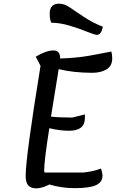

<svg xmlns="http://www.w3.org/2000/svg" viewBox="-20 -1001 632 1047"><path d="M509 -811Q496 -811 456 -827.5Q416 -844 361.5 -860.5Q307 -877 260 -877Q251 -893 251 -926Q251 -981 302 -981Q330 -981 358.5 -962Q387 -943 435 -910.5Q483 -878 541 -855Q532 -811 509 -811ZM178 26Q148 26 134 10Q120 -6 120 -42Q120 -144 201 -642L175 -692Q232 -726 272 -726Q308 -726 308 -683V-682Q331 -683 351.5 -684Q372 -685 394.5 -687.5Q417 -690 430 -691.5Q443 -693 469 -697.5Q495 -702 504 -704Q513 -706 545.5 -712Q578 -718 587 -720Q592 -704 592 -683Q592 -641 560.5 -622.5Q529 -604 484 -604Q381 -604 300 -624Q277 -479 258 -365Q303 -360 374 -360L443 -377V-358Q443 -288 357 -288Q306 -288 249 -302Q221 -125 221 -74Q221 -68 223 -60H432Q486 -65 531 -82Q539 -55 539 -44Q539 -7 503 9Q467 25 387 25Q315 25 249 5Q210 26 178 26Z"/></svg>

Font: Lemonada Light
Style: Regular
Weight: 300
Designer: Mohamed Gaber (Arabic), Eduardo Tunni (Latin)
Foundry: Kief Type Foundry
Version: Version 4.004